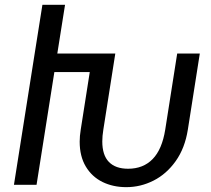

<svg xmlns="http://www.w3.org/2000/svg" viewBox="-20 -770 880 800"><path d="M812.5 -546.9 762.7 -230Q750.5 -152.8 712.2 -98.9Q673.8 -44.9 619.9 -17.6Q565.9 9.8 506.3 9.8Q451.2 9.8 407.2 -11.7Q363.3 -33.2 337.6 -75.9Q312 -118.7 312 -179.7Q312 -203.1 316.4 -230L354 -469.7H206.5L132.3 0H38.1L112.3 -469.7L124.5 -546.9L156.7 -750H251L218.8 -546.9H460.4L410.6 -230Q406.2 -203.1 406.2 -180.7Q406.2 -123.5 433.8 -95.2Q461.4 -66.9 513.7 -66.9Q576.7 -66.9 616 -107.2Q655.3 -147.5 668.5 -230L718.3 -546.9Z"/></svg>

Font: Mardoto
Style: Italic
Weight: 400
Italic angle: -12°
Designer: Christian Robertson, Vahan Hovhannisyan
Foundry: Google
Version: Version 1.000